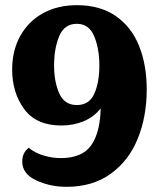

<svg xmlns="http://www.w3.org/2000/svg" viewBox="-20 -700 621 742"><path d="M547 -354Q547 -250 512.5 -164.5Q478 -79 408 -28.5Q338 22 237 22Q174 22 120 -3Q66 -28 66 -76Q66 -110 91 -129Q115 -109 148.5 -99Q182 -89 215 -89Q297 -89 332 -138Q367 -187 369 -281Q343 -248 303.5 -231.5Q264 -215 217 -215Q120 -215 73.5 -278.5Q27 -342 27 -431Q27 -505 58.5 -561.5Q90 -618 146.5 -649Q203 -680 277 -680Q367 -680 427.5 -638Q488 -596 517.5 -522.5Q547 -449 547 -354ZM189 -447Q189 -384 209 -339Q229 -294 277 -294Q325 -294 344.5 -338Q364 -382 364 -447Q364 -512 344 -560Q324 -608 277 -608Q229 -608 209 -560.5Q189 -513 189 -447Z"/></svg>

Font: Sansita
Style: Bold
Weight: 700
Designer: Pablo Cosgaya
Foundry: Omnibus-Type
Version: Version 1.006